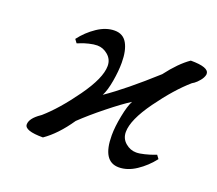

<svg xmlns="http://www.w3.org/2000/svg" viewBox="-85 -557 771 682"><g transform="rotate(20 300.5 -216.0)"><path d="M601.1 -405.8Q598.6 -394 589.1 -382.6Q579.6 -371.1 571.3 -365.2L563 -359.9Q511.2 -314.9 456.5 -239Q401.9 -163.1 401.9 -117.2Q401.9 -92.3 420.2 -76.7Q438.5 -61 460.9 -61Q474.1 -61 492.4 -65.7Q510.7 -70.3 522.5 -74.7L534.2 -79.1L543.9 -65.9Q519 -33.7 486.3 -12Q453.6 9.8 420.9 9.8Q358.9 9.8 358.9 -88.9Q358.9 -121.1 367.2 -163.3Q375.5 -205.6 386.2 -225.1Q354.5 -205.1 305.7 -166Q256.8 -127 221.2 -92.8Q178.7 -30.3 131.8 2Q62 2 62 -22Q62 -44.9 97.7 -69.3L101.1 -71.8Q151.4 -115.7 206.3 -192.4Q261.2 -269 261.2 -314.9Q261.2 -339.4 242.9 -355.2Q224.6 -371.1 202.1 -371.1Q189 -371.1 170.9 -366.7Q152.8 -362.3 141.6 -357.4L129.9 -353L120.1 -366.2Q144 -397.9 176.8 -419.9Q209.5 -441.9 242.2 -441.9Q274.4 -441.9 289.3 -415.3Q304.2 -388.7 304.2 -342.8Q304.2 -311 297.6 -272.7Q291 -234.4 279.8 -212.9Q351.1 -261.7 453.1 -354Q493.7 -407.7 532.2 -434.1Q601.1 -434.1 601.1 -409.2Z"/></g></svg>

Font: Linear Smooth
Style: Italic
Weight: 400
Designer: Philipp H. Poll, Flanker
Foundry: Philipp H. Poll, reworked by Flanker
Version: Version 1.061 | FøM Fix